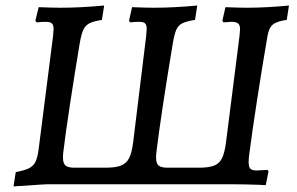

<svg xmlns="http://www.w3.org/2000/svg" viewBox="-20 -667 1076 695"><path d="M37 -44Q69 -50 85 -58Q101 -66 108.5 -81.5Q116 -97 120 -128L172 -536Q174 -556 174 -561Q174 -577 167.5 -582.5Q161 -588 145 -588Q131 -588 113 -586L108 -592L120 -641Q174 -639 199 -639Q271 -639 357 -647L349 -595Q318 -590 303.5 -582.5Q289 -575 281.5 -559Q274 -543 268 -507Q251 -405 233.5 -290.5Q216 -176 209 -115Q208 -108 208 -96Q208 -76 217 -68Q226 -60 249 -60H363Q398 -60 417.5 -67.5Q437 -75 447 -94Q457 -113 462 -152L509 -536Q511 -558 511 -562Q511 -577 505 -582.5Q499 -588 484 -588Q467 -588 451 -586L447 -592L458 -641Q512 -639 537 -639Q608 -639 694 -647L686 -595Q654 -590 639.5 -582.5Q625 -575 618 -559Q611 -543 605 -507Q562 -248 546 -115Q545 -108 545 -96Q545 -76 554 -68Q563 -60 586 -60H701Q736 -60 755 -67.5Q774 -75 783.5 -94Q793 -113 798 -151L847 -537Q849 -555 849 -561Q849 -576 842 -582Q835 -588 817 -588L789 -586L785 -592L796 -641Q848 -639 873 -639Q944 -639 1026 -647L1018 -595Q982 -590 967.5 -578Q953 -566 948 -535Q930 -431 911 -308Q892 -185 883 -114Q880 -93 880 -81Q880 -62 886.5 -56Q893 -50 910 -50L948 -52L952 -47L942 3Q928 3 920 2Q862 0 820 0H151Q139 0 59 6Q49 6 29 8Z"/></svg>

Font: Alegreya SC Medium
Style: Italic
Weight: 500
Italic angle: -7°
Designer: Juan Pablo del Peral
Foundry: Huerta Tipografica
Version: Version 2.007; ttfautohint (v1.6)